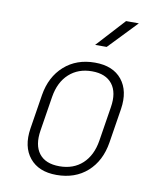

<svg xmlns="http://www.w3.org/2000/svg" viewBox="-88 -854 775 933"><g transform="rotate(10 300.0 -387.5)"><path d="M254 10Q166 10 121.5 -44.5Q77 -99 91 -190L118 -360Q133 -452 193.5 -506Q254 -560 345 -560Q434 -560 478 -505.5Q522 -451 508 -360L481 -190Q466 -97 406 -43.5Q346 10 254 10ZM261 -34Q330 -34 374.5 -75Q419 -116 431 -190L458 -360Q470 -434 438 -475Q406 -516 338 -516Q270 -516 225 -475Q180 -434 168 -360L141 -190Q129 -116 160.5 -75Q192 -34 261 -34ZM330 -645 458 -785H521L387 -645Z"/></g></svg>

Font: JetBrains Mono NL Thin
Style: Italic
Weight: 100
Italic angle: -9°
Monospace: yes
Designer: Philipp Nurullin, Konstantin Bulenkov
Foundry: JetBrains
Version: Version 2.305; ttfautohint (v1.8.4.7-5d5b)